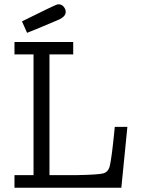

<svg xmlns="http://www.w3.org/2000/svg" viewBox="-20 -880 659 900"><path d="M47.9 0V-59.1H137.2V-625H47.9V-683.1H323.2V-625H211.9V-59.1H339.8Q439.9 -61 463.4 -67.1Q486.8 -73.2 494.1 -100.1Q503.9 -138.2 518.1 -285.2H577.1L548.8 0ZM83 -779.8Q240.2 -857.9 248 -858.9Q251 -859.9 253.9 -859.9Q269 -859.9 278.6 -848.4Q288.1 -836.9 288.1 -824.2Q288.1 -800.3 247.1 -784.2Q119.1 -730 106.9 -726.1Z"/></svg>

Font: CMU Concrete
Style: Roman
Weight: 500
Version: Version 0.7.0